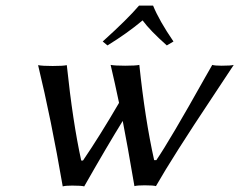

<svg xmlns="http://www.w3.org/2000/svg" viewBox="-20 -665 859 689"><path d="M529.3 -645Q551.3 -590.8 602.5 -516.1L578.6 -502Q518.6 -555.2 491.7 -591.8Q437 -545.9 365.7 -502L348.6 -516.1Q438 -596.7 479 -645ZM205.1 3.9Q163.6 -237.8 116.7 -431.2Q132.8 -428.2 168.9 -428.2Q206.1 -428.2 219.7 -431.2Q241.2 -226.6 271.5 -88.9H277.8Q337.4 -176.3 407.2 -295.9Q392.6 -365.7 377 -432.1Q393.1 -429.2 429.2 -429.2Q466.3 -429.2 480 -432.1Q500.5 -236.8 533.2 -90.3H541Q588.9 -160.2 715.8 -386.7Q730.5 -413.1 741.7 -432.1Q751 -429.2 775.4 -429.2Q809.1 -429.2 818.8 -432.1Q793 -392.6 740.7 -314Q600.1 -103 539.6 2.9Q530.3 0 499 0Q473.1 0 462.4 2.9Q436.5 -148.9 420.4 -231Q366.7 -144.5 282.2 3.9Q272.9 1 238.8 1Q215.3 1 205.1 3.9Z"/></svg>

Font: Linux Biolinum Capitals O
Style: Italic Samll Caps
Weight: 400
Italic angle: -12°
Designer: Philipp H. Poll
Foundry: Philipp H. Poll
Version: Version 0.6.2